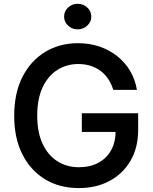

<svg xmlns="http://www.w3.org/2000/svg" viewBox="-20 -960 788 990"><path d="M386.7 9.8Q287.1 9.8 212.2 -35.6Q137.2 -81.1 95.2 -164.6Q53.2 -248 53.2 -362.8Q53.2 -480 95.9 -563.7Q138.7 -647.5 213.1 -692.4Q287.6 -737.3 381.8 -737.3Q441.4 -737.3 492.7 -720Q543.9 -702.6 584.5 -670.4Q625 -638.2 651.1 -594Q677.2 -549.8 686 -496.6H564Q554.7 -527.3 538.3 -552Q522 -576.7 499 -594Q476.1 -611.3 447 -620.6Q418 -629.9 383.3 -629.9Q323.2 -629.9 275.1 -599.1Q227.1 -568.4 199.5 -509Q171.9 -449.7 171.9 -363.8Q171.9 -278.3 199.5 -219Q227.1 -159.7 275.6 -128.7Q324.2 -97.7 387.2 -97.7Q444.3 -97.7 487.1 -120.6Q529.8 -143.6 553 -185.5Q576.2 -227.5 576.2 -284.7L606 -279.8H401.9V-376H692.4V-291Q692.4 -198.2 652.8 -130.9Q613.3 -63.5 544.4 -26.9Q475.6 9.8 386.7 9.8ZM380.4 -808.6Q351.6 -808.6 331.1 -827.9Q310.5 -847.2 310.5 -874.5Q310.5 -902.3 331.1 -921.4Q351.6 -940.4 380.4 -940.4Q409.2 -940.4 429.9 -921.4Q450.7 -902.3 450.7 -874.5Q450.7 -847.2 429.9 -827.9Q409.2 -808.6 380.4 -808.6Z"/></svg>

Font: Inter
Style: 540
Weight: 540
Designer: Rasmus Andersson
Foundry: rsms
Version: Version 4.001;git-66647c0bb